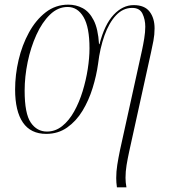

<svg xmlns="http://www.w3.org/2000/svg" viewBox="-20 -566 731 826"><path d="M483 240Q480 219 480 200Q480 172 484.5 143.5Q489 115 496 81L591 -350Q596 -373 600.5 -400.5Q605 -428 605 -451Q605 -482 593 -507Q581 -532 549 -532Q509 -532 479 -500Q449 -468 429.5 -413.5Q410 -359 402 -292Q395 -241 378.5 -187.5Q362 -134 335 -89.5Q308 -45 269 -17.5Q230 10 179 10Q112 10 78.5 -39Q45 -88 45 -181Q45 -244 60 -308Q75 -372 104.5 -426Q134 -480 176.5 -513Q219 -546 274 -546Q307 -546 335.5 -531Q364 -516 383 -479Q402 -442 406 -376H408Q430 -461 469 -502.5Q508 -544 555 -544Q602 -544 623.5 -516Q645 -488 645 -444Q645 -417 640 -390.5Q635 -364 630 -342L536 85Q529 117 524.5 144.5Q520 172 520 199Q520 219 524 240ZM182 0Q218 0 247.5 -23.5Q277 -47 299 -86.5Q321 -126 335.5 -173.5Q350 -221 357.5 -269Q365 -317 365 -358Q365 -449 339.5 -492.5Q314 -536 271 -536Q229 -536 195 -503Q161 -470 136.5 -416Q112 -362 99 -299Q86 -236 86 -176Q86 -77 112.5 -38.5Q139 0 182 0Z"/></svg>

Font: Noto Serif Display Condensed ExtraLight
Style: Italic
Weight: 200
Width: 3
Italic angle: -12°
Designer: Monotype Design Team
Foundry: Monotype Imaging Inc.
Version: Version 2.009